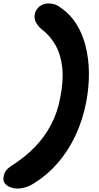

<svg xmlns="http://www.w3.org/2000/svg" viewBox="-80 -832 573 1111"><path d="M19 259Q1 259 -19 252Q-39 245 -51.5 229.5Q-64 214 -59 190Q-56 171 -46 156.5Q-36 142 -13 127Q67 76 123.5 17Q180 -42 216.5 -112.5Q253 -183 268 -264Q288 -362 280.5 -437.5Q273 -513 242 -569Q211 -625 163 -661Q137 -683 127 -704.5Q117 -726 121 -749Q126 -776 148 -794Q170 -812 198 -812Q224 -812 241.5 -805Q259 -798 280 -781Q328 -747 362 -693Q396 -639 414.5 -568.5Q433 -498 434.5 -414.5Q436 -331 418 -237Q398 -136 357 -48.5Q316 39 256.5 108.5Q197 178 121 226Q93 244 68.5 251.5Q44 259 19 259Z"/></svg>

Font: Shantell Sans
Style: Bold Italic
Weight: 700
Italic angle: -11°
Designer: Stephen Nixon, Anya Danilova, Shantell Martin
Foundry: Arrow Type
Version: Version 1.011;[c5ecc13dd]